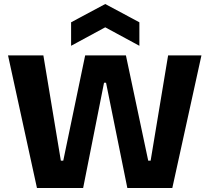

<svg xmlns="http://www.w3.org/2000/svg" viewBox="-20 -936 1043 956"><path d="M164 0 20 -660H196L283 -136H295L404 -660H607L718 -136H730L817 -660H983L838 0H614L508 -524H498L394 0ZM334 -708V-825L504 -916L674 -825V-708L504 -800Z"/></svg>

Font: Bricolage Grotesque 10pt ExtraBold
Style: Regular
Weight: 800
Designer: Mathieu Triay
Foundry: Atelier Triay
Version: Version 1.000; ttfautohint (v1.8.4.7-5d5b);gftools[0.9.32]